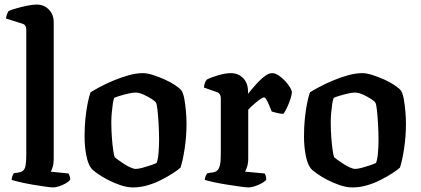

<svg xmlns="http://www.w3.org/2000/svg" viewBox="-20 -820 1843 840"><path d="M212 0Q203 0 178.5 -3.5Q154 -7 124 -12Q94 -17 68.5 -23Q43 -29 31 -33Q31 -41 34 -49Q37 -57 40 -62L65 -66Q82 -69 88.5 -84Q95 -99 95 -146V-691Q95 -699 91.5 -706Q88 -713 79 -716L6 -739Q8 -751 11.5 -759.5Q15 -768 18 -772Q29 -777 51.5 -783.5Q74 -790 98.5 -795Q123 -800 140 -800Q173 -800 194 -778Q215 -756 215 -723V-126Q215 -104 210.5 -89.5Q206 -75 202 -69L280 -61Q282 -57 284.5 -50Q287 -43 287 -34Q282 -26 268 -18Q254 -10 238.5 -5Q223 0 212 0Z M562 0Q536 0 506.5 -10Q477 -20 450.5 -34Q424 -48 404.5 -62Q385 -76 379 -84Q365 -102 357.5 -140.5Q350 -179 350 -224Q350 -263 353.5 -299Q357 -335 363 -365.5Q369 -396 376 -416Q390 -425 416 -439Q442 -453 475 -467Q508 -481 542 -490.5Q576 -500 605 -500Q624 -500 649 -492Q674 -484 700 -472.5Q726 -461 746 -447.5Q766 -434 774 -424Q782 -412 786.5 -387Q791 -362 793.5 -333Q796 -304 796 -279Q796 -223 788 -170.5Q780 -118 770 -87Q758 -76 735.5 -61.5Q713 -47 684.5 -32.5Q656 -18 624.5 -9Q593 0 562 0ZM574 -81Q585 -81 603.5 -86Q622 -91 639.5 -97Q657 -103 665 -107Q671 -121 673.5 -150Q676 -179 676 -208Q676 -240 674 -276Q672 -312 669 -339Q666 -366 662 -371Q659 -377 643.5 -387Q628 -397 608.5 -406Q589 -415 573 -415Q562 -415 543.5 -411Q525 -407 507 -401.5Q489 -396 480 -392Q476 -383 473.5 -365.5Q471 -348 469 -327Q467 -306 467 -286Q467 -251 469.5 -218Q472 -185 475.5 -161.5Q479 -138 482 -132Q485 -129 496 -121Q507 -113 521.5 -103.5Q536 -94 550.5 -87.5Q565 -81 574 -81Z M1068 0Q1058 0 1032.5 -3.5Q1007 -7 975 -12Q943 -17 915.5 -23Q888 -29 876 -33Q876 -41 879.5 -49Q883 -57 886 -62L913 -66Q924 -68 931 -74.5Q938 -81 942 -97Q946 -113 946 -146V-391Q946 -400 942 -407Q938 -414 929 -417L872 -437Q874 -451 877 -459Q880 -467 885 -472Q902 -481 934 -490.5Q966 -500 990 -500Q1022 -500 1043.5 -478.5Q1065 -457 1065 -420V-410Q1072 -418 1084.5 -433Q1097 -448 1112 -463.5Q1127 -479 1142 -489.5Q1157 -500 1171 -500Q1184 -500 1199 -490Q1214 -480 1227.5 -465.5Q1241 -451 1249 -437.5Q1257 -424 1257 -417Q1257 -407 1251 -388Q1245 -369 1236 -350Q1227 -331 1220 -322Q1206 -322 1191.5 -326Q1177 -330 1169 -332Q1164 -344 1158 -358.5Q1152 -373 1146 -383.5Q1140 -394 1135 -394Q1131 -394 1121 -387.5Q1111 -381 1099.5 -371.5Q1088 -362 1078.5 -353Q1069 -344 1066 -340V-126Q1066 -106 1061 -90.5Q1056 -75 1052 -69L1138 -61Q1140 -58 1142.5 -50.5Q1145 -43 1145 -34Q1139 -26 1124.5 -18Q1110 -10 1094 -5Q1078 0 1068 0Z M1522 0Q1496 0 1466.5 -10Q1437 -20 1410.5 -34Q1384 -48 1364.5 -62Q1345 -76 1339 -84Q1325 -102 1317.5 -140.5Q1310 -179 1310 -224Q1310 -263 1313.5 -299Q1317 -335 1323 -365.5Q1329 -396 1336 -416Q1350 -425 1376 -439Q1402 -453 1435 -467Q1468 -481 1502 -490.5Q1536 -500 1565 -500Q1584 -500 1609 -492Q1634 -484 1660 -472.5Q1686 -461 1706 -447.5Q1726 -434 1734 -424Q1742 -412 1746.5 -387Q1751 -362 1753.5 -333Q1756 -304 1756 -279Q1756 -223 1748 -170.5Q1740 -118 1730 -87Q1718 -76 1695.5 -61.5Q1673 -47 1644.5 -32.5Q1616 -18 1584.5 -9Q1553 0 1522 0ZM1534 -81Q1545 -81 1563.5 -86Q1582 -91 1599.5 -97Q1617 -103 1625 -107Q1631 -121 1633.5 -150Q1636 -179 1636 -208Q1636 -240 1634 -276Q1632 -312 1629 -339Q1626 -366 1622 -371Q1619 -377 1603.5 -387Q1588 -397 1568.5 -406Q1549 -415 1533 -415Q1522 -415 1503.5 -411Q1485 -407 1467 -401.5Q1449 -396 1440 -392Q1436 -383 1433.5 -365.5Q1431 -348 1429 -327Q1427 -306 1427 -286Q1427 -251 1429.5 -218Q1432 -185 1435.5 -161.5Q1439 -138 1442 -132Q1445 -129 1456 -121Q1467 -113 1481.5 -103.5Q1496 -94 1510.5 -87.5Q1525 -81 1534 -81Z"/></svg>

Font: Texturina 12pt SemiBold
Style: Regular
Weight: 600
Designer: Guillermo Torres Carreño
Foundry: Omnibus-Type
Version: Version 1.002